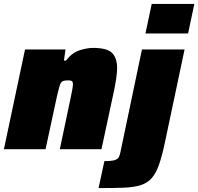

<svg xmlns="http://www.w3.org/2000/svg" viewBox="-26 -763 1014 982"><path d="M-6 0 102 -510H309L301 -453H311Q343 -494 381.5 -506Q420 -518 449 -518Q522 -518 547.5 -492Q573 -466 573 -414Q573 -393 568 -359Q563 -325 555 -289L493 0H280L334 -256Q339 -280 343 -301Q347 -322 347 -331Q347 -345 341.5 -348.5Q336 -352 323 -352Q304 -352 294.5 -347.5Q285 -343 279.5 -325.5Q274 -308 265 -269L207 0ZM718 -592 750 -743H968L936 -592ZM478 199 508 61Q546 61 562 55.5Q578 50 583 38.5Q588 27 591 10L700 -510H918L818 -37Q803 34 787.5 78.5Q772 123 750 148Q728 173 693.5 184Q659 195 606.5 197Q554 199 478 199Z"/></svg>

Font: Saira Black
Style: Italic
Weight: 900
Italic angle: -12°
Designer: Hector Gatti with collaboration of the Omnibus-Type team
Foundry: Omnibus-Type
Version: Version 1.100; ttfautohint (v1.8.3)